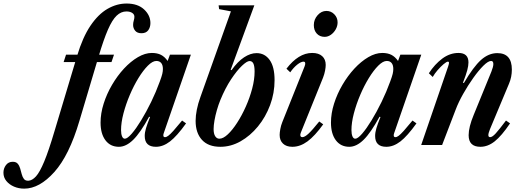

<svg xmlns="http://www.w3.org/2000/svg" viewBox="-289 -842 3024 1115"><path d="M172 -139.5Q113 60.5 26.5 157Q-60 253.5 -148.5 253.5Q-180 253.5 -207.5 241.8Q-235 230 -252 209.2Q-269 188.5 -269 161Q-269 136 -254.5 116.8Q-240 97.5 -215 97.5Q-195.5 97.5 -186 108.8Q-176.5 120 -171.8 136.5Q-167 153 -162.8 169.5Q-158.5 186 -150.2 197Q-142 208 -124.5 207.5Q-102 206.5 -80 182.2Q-58 158 -32 95.5Q-6 33 28 -82L158.5 -517Q191 -625.5 236.2 -692.5Q281.5 -759.5 335.2 -790.5Q389 -821.5 446 -821.5Q511 -821.5 547.8 -787.2Q584.5 -753 584.5 -708Q584.5 -683.5 571.8 -666.2Q559 -649 532.5 -649Q508 -649 496 -663.5Q484 -678 484 -697Q484 -710.5 487.8 -722.5Q491.5 -734.5 491.5 -744.5Q491.5 -759 478.5 -767.2Q465.5 -775.5 445 -775.5Q414 -775.5 388.2 -751Q362.5 -726.5 337.8 -669.8Q313 -613 284 -515.5ZM373 -524.5 358.5 -481.5H80.5L94.5 -524.5Z M401.5 10.5Q352 10.5 323.5 -27.2Q295 -65 295 -130Q295 -183.5 313 -240.2Q331 -297 361.8 -349.5Q392.5 -402 431.2 -443.8Q470 -485.5 511.8 -510Q553.5 -534.5 593 -534.5Q624 -534.5 645.8 -523.5Q667.5 -512.5 684.5 -488L698 -524.5H819.5L661.5 -67.5Q658 -57.5 660 -51.5Q662 -45.5 669.5 -45.5Q677.5 -45.5 688.2 -53.5Q699 -61.5 717.8 -82.2Q736.5 -103 768.5 -142L791.5 -125.5Q738.5 -51.5 698.2 -20.5Q658 10.5 616.5 10.5Q551.5 10.5 551.5 -52.5Q551.5 -73 559 -98Q566.5 -123 582.5 -162.5L577 -164Q526 -70.5 484.5 -30Q443 10.5 401.5 10.5ZM436 -36.5Q450.5 -36.5 475.8 -65.5Q501 -94.5 530.5 -142.8Q560 -191 588.8 -250Q617.5 -309 639 -368.5Q650 -398 653.5 -413.2Q657 -428.5 657 -441Q657 -464 647.2 -476Q637.5 -488 619 -488Q597 -488 569.8 -460.8Q542.5 -433.5 515 -388.8Q487.5 -344 464.8 -290.5Q442 -237 428 -183.5Q414 -130 414 -86.5Q414 -63.5 419.8 -50Q425.5 -36.5 436 -36.5Z M991 10.5Q920.5 10.5 883.8 -29.8Q847 -70 847 -140Q847 -170 854 -205.2Q861 -240.5 875 -279L1052 -776L983.5 -789L980.5 -811H1188L1050.5 -436.5L1055.5 -434.5Q1091.5 -485 1128.5 -509.2Q1165.5 -533.5 1201 -533.5Q1248.5 -533.5 1277 -493.8Q1305.5 -454 1305.5 -376.5Q1305.5 -301 1279.5 -231.5Q1253.5 -162 1208.8 -107.5Q1164 -53 1107.8 -21.2Q1051.5 10.5 991 10.5ZM985 -36.5Q1007 -36.5 1034 -61.8Q1061 -87 1088.2 -129.2Q1115.5 -171.5 1138.5 -223Q1161.5 -274.5 1175.5 -327.5Q1189.5 -380.5 1189.5 -426.5Q1189.5 -458 1182.5 -472.8Q1175.5 -487.5 1160.5 -487.5Q1145 -487.5 1115.8 -459.8Q1086.5 -432 1053 -381.5Q1019.5 -331 991 -262Q979.5 -234 970.5 -202.5Q961.5 -171 956.5 -142.2Q951.5 -113.5 951.5 -92.5Q951.5 -65 960.8 -50.8Q970 -36.5 985 -36.5Z M1409 10.5Q1374 10.5 1354.5 -8Q1335 -26.5 1335 -58.5Q1335 -72 1338.8 -92.5Q1342.5 -113 1350.5 -133L1479.5 -455.5Q1482.5 -462.5 1483 -466.8Q1483.5 -471 1483.5 -474Q1483.5 -484 1473.5 -484Q1459 -484 1437.2 -466.8Q1415.5 -449.5 1396.5 -422L1374.5 -443Q1409 -488 1446.2 -511.2Q1483.5 -534.5 1524 -534.5Q1561.5 -534.5 1582 -516Q1602.5 -497.5 1602.5 -465Q1602.5 -452 1598.8 -431.8Q1595 -411.5 1587 -391L1458.5 -73Q1456 -66.5 1455.5 -63.5Q1455 -60.5 1455 -58Q1455 -45.5 1467 -45.5Q1480.5 -45.5 1502.2 -65.5Q1524 -85.5 1565 -136.5L1588 -120Q1539.5 -52.5 1496.8 -21Q1454 10.5 1409 10.5ZM1596.5 -628Q1568 -628 1550.8 -646.8Q1533.5 -665.5 1533.5 -696.5Q1533.5 -729 1555.5 -753.8Q1577.5 -778.5 1606.5 -778.5Q1633.5 -778.5 1652.5 -759Q1671.5 -739.5 1671.5 -712Q1671.5 -691 1660.8 -671.8Q1650 -652.5 1632.8 -640.2Q1615.5 -628 1596.5 -628Z M1739.5 10.5Q1690 10.5 1661.5 -27.2Q1633 -65 1633 -130Q1633 -183.5 1651 -240.2Q1669 -297 1699.8 -349.5Q1730.5 -402 1769.2 -443.8Q1808 -485.5 1849.8 -510Q1891.5 -534.5 1931 -534.5Q1962 -534.5 1983.8 -523.5Q2005.5 -512.5 2022.5 -488L2036 -524.5H2157.5L1999.5 -67.5Q1996 -57.5 1998 -51.5Q2000 -45.5 2007.5 -45.5Q2015.5 -45.5 2026.2 -53.5Q2037 -61.5 2055.8 -82.2Q2074.5 -103 2106.5 -142L2129.5 -125.5Q2076.5 -51.5 2036.2 -20.5Q1996 10.5 1954.5 10.5Q1889.5 10.5 1889.5 -52.5Q1889.5 -73 1897 -98Q1904.5 -123 1920.5 -162.5L1915 -164Q1864 -70.5 1822.5 -30Q1781 10.5 1739.5 10.5ZM1774 -36.5Q1788.5 -36.5 1813.8 -65.5Q1839 -94.5 1868.5 -142.8Q1898 -191 1926.8 -250Q1955.5 -309 1977 -368.5Q1988 -398 1991.5 -413.2Q1995 -428.5 1995 -441Q1995 -464 1985.2 -476Q1975.5 -488 1957 -488Q1935 -488 1907.8 -460.8Q1880.5 -433.5 1853 -388.8Q1825.5 -344 1802.8 -290.5Q1780 -237 1766 -183.5Q1752 -130 1752 -86.5Q1752 -63.5 1757.8 -50Q1763.5 -36.5 1774 -36.5Z M2501 10.5Q2432.5 10.5 2432.5 -57Q2432.5 -104 2462 -175L2565 -427Q2576 -455 2576 -470Q2576 -488 2563 -488Q2546 -488 2518.2 -460.5Q2490.5 -433 2459.5 -389.5Q2428.5 -346 2401 -297.2Q2373.5 -248.5 2357.5 -206L2278.5 0H2157L2313.5 -456Q2316 -464.5 2317.2 -469Q2318.5 -473.5 2318.5 -476.5Q2318.5 -484 2312 -484Q2304.5 -484 2287.2 -469.5Q2270 -455 2252.2 -434.5Q2234.5 -414 2224 -395L2201.5 -416.5Q2235.5 -469 2279.5 -501.8Q2323.5 -534.5 2373.5 -534.5Q2431.5 -534.5 2431.5 -479.5Q2431.5 -461 2424.5 -434.2Q2417.5 -407.5 2399.5 -361.5L2405 -360Q2460 -454 2504.2 -493.8Q2548.5 -533.5 2599 -533.5Q2683.5 -533.5 2683.5 -438Q2683.5 -394.5 2667 -356L2556.5 -92Q2552 -81 2549.5 -72Q2547 -63 2547 -57.5Q2547 -45.5 2557.5 -45.5Q2570 -45.5 2590 -67.5Q2610 -89.5 2649.5 -142L2673 -125.5Q2624 -53 2584 -21.2Q2544 10.5 2501 10.5Z"/></svg>

Font: Libre Caslon Condensed
Style: Italic
Weight: 400
Italic angle: -22.583°
Designer: Pablo Impallari, Rodrigo Fuenzalida, Katja Schimmel, Ertekin Erdin
Foundry: Pablo Impallari, Rodrigo Fuenzalida
Version: Version 2.000;gftools[0.9.33]